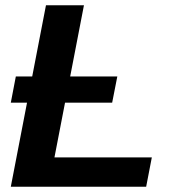

<svg xmlns="http://www.w3.org/2000/svg" viewBox="-20 -708 651 728"><path d="M40 -418H102.1L154.3 -688H298.3L246.1 -418H424.8L405.3 -318.8H226.6L186.5 -111.3H555.7L534.2 0H21L82.5 -318.8H21Z"/></svg>

Font: Arimo
Style: Bold Italic
Weight: 700
Italic angle: -12°
Designer: Steve Matteson
Foundry: Monotype Imaging Inc.
Version: Version 1.33